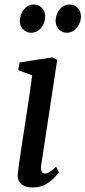

<svg xmlns="http://www.w3.org/2000/svg" viewBox="-20 -817 377 847"><path d="M125 10Q103 10 87.2 3.2Q71.5 -3.5 64 -17.5Q56.5 -31.5 58.5 -53.5Q60.5 -73 65.8 -107.8Q71 -142.5 77.8 -187.5Q84.5 -232.5 92.5 -283Q100.5 -333.5 108 -385Q115.5 -436.5 122 -484.5L60 -507.5L66.5 -541.5L210.5 -564L232.5 -553.5L161.5 -87Q159 -69 164 -60.2Q169 -51.5 177 -51.5Q187.5 -51.5 199 -58.2Q210.5 -65 227.5 -81.5L240 -56.5Q235 -49 219.8 -33Q204.5 -17 180.5 -3.5Q156.5 10 125 10ZM116.5 -672.5Q97 -672.5 81.8 -687.8Q66.5 -703 67.5 -728Q69 -747 77 -762.5Q85 -778 98.5 -787.5Q112 -797 128.5 -797Q151 -797 165.2 -782.2Q179.5 -767.5 179 -743.5Q179 -725.5 171 -709Q163 -692.5 149 -682.5Q135 -672.5 116.5 -672.5ZM274 -672.5Q254.5 -672.5 239.5 -688.2Q224.5 -704 225.5 -728Q226.5 -746 234.2 -761.8Q242 -777.5 255.2 -787.2Q268.5 -797 285.5 -797Q308.5 -797 323 -781.8Q337.5 -766.5 337 -743.5Q336.5 -725 328.5 -709Q320.5 -693 306.5 -682.8Q292.5 -672.5 274 -672.5Z"/></svg>

Font: Merriweather 24pt
Style: Italic
Weight: 400
Italic angle: -7.8°
Designer: Eben Sorkin
Foundry: Eben Sorkin
Version: Version 2.101